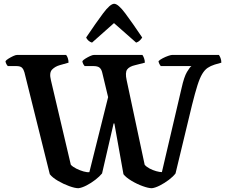

<svg xmlns="http://www.w3.org/2000/svg" viewBox="-20 -994 1189 1014"><path d="M394 0Q376 0 345.5 -11Q315 -22 286 -39Q257 -56 243 -74L109 -612Q105 -627 96.5 -636Q88 -645 67 -645H21Q18 -648 14 -655Q10 -662 9 -671Q13 -677 25 -684.5Q37 -692 50 -698Q63 -704 71 -704H329Q334 -699 338 -687.5Q342 -676 342 -663L296 -650Q271 -643 255 -626.5Q239 -610 249 -570L354 -124Q364 -113 383 -103.5Q402 -94 421.5 -88.5Q441 -83 452 -85L551 -481L520 -610Q516 -628 506 -636.5Q496 -645 474 -645H427Q424 -648 420 -655Q416 -662 415 -671Q419 -677 431 -684.5Q443 -692 456 -698Q469 -704 477 -704H732Q736 -699 740.5 -687.5Q745 -676 745 -663L694 -650Q663 -643 651.5 -627Q640 -611 649 -570L744 -124Q753 -113 770 -104Q787 -95 805 -90Q823 -85 835 -85L939 -529Q952 -588 967.5 -614Q983 -640 991 -645H829Q827 -648 823 -654Q819 -660 817 -671Q825 -679 839.5 -686.5Q854 -694 868.5 -699Q883 -704 890 -704H1136Q1140 -699 1144.5 -688Q1149 -677 1149 -663L1114 -653Q1092 -646 1076.5 -635.5Q1061 -625 1048 -603.5Q1035 -582 1022.5 -542.5Q1010 -503 994 -439L907 -78Q894 -61 871.5 -44Q849 -27 824.5 -14.5Q800 -2 782 0Q764 0 733.5 -11Q703 -22 674 -39.5Q645 -57 632 -74L584 -342H580L519 -78Q506 -62 483.5 -44.5Q461 -27 436.5 -14.5Q412 -2 394 0ZM466 -769Q455 -772 446.5 -780Q438 -788 435 -796Q486 -872 524 -923Q562 -974 583 -974Q604 -974 642 -923Q680 -872 731 -796Q727 -789 718.5 -780.5Q710 -772 699 -769L582 -872Z"/></svg>

Font: Texturina 72pt
Style: Bold
Weight: 700
Designer: Guillermo Torres Carreño
Foundry: Omnibus-Type
Version: Version 1.002; ttfautohint (v1.8.3)